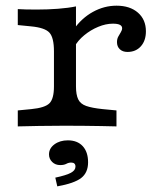

<svg xmlns="http://www.w3.org/2000/svg" viewBox="-20 -447 582 679"><path d="M209.8 -2.4Q157.2 -2.4 118.5 -1.6Q79.8 -0.8 42.9 0V-56.5L90.3 -61.1Q139.1 -65.8 154.9 -81.8Q170.8 -97.7 170.8 -141.5V-206.7H248.7V-141.5Q248.7 -112.1 256.6 -95.7Q264.5 -79.4 284.8 -72.3Q305.2 -65.1 342.7 -61.2L391.9 -56.5V0Q365.4 -0.8 338 -1.2Q310.6 -1.6 279.3 -2Q248 -2.4 209.8 -2.4ZM170.8 -206.7V-265.3Q170.8 -313.8 154.9 -331.4Q139.1 -349 90.3 -353.7L42.9 -358.4V-414.8Q54.7 -414 71.6 -413.6Q88.5 -413.2 109.6 -413.2Q148.8 -413.2 185.4 -416Q222 -418.8 248.7 -424.4V-414.8V-206.7ZM430.8 -263.3Q413.9 -263.3 403.8 -272.8Q393.7 -282.3 393.7 -298.1Q393.7 -309.3 398.4 -317.8Q403.2 -326.2 407.5 -333.5Q411.9 -340.7 411.9 -347.2Q411.9 -363.3 379.4 -363.3Q354.1 -363.3 327.3 -352.1Q300.5 -341 277.7 -322.2Q254.9 -303.5 242.4 -280.2L240.1 -342.3Q268.6 -382.9 308.5 -404.9Q348.4 -426.9 392.1 -426.9Q439.7 -426.9 467.9 -402.2Q496 -377.6 496 -336.3Q496 -303.3 478.2 -283.3Q460.4 -263.3 430.8 -263.3ZM182.6 212.1 175.6 181.2Q214.9 172.8 230.9 164Q246.9 155.2 246.9 142.3Q246.9 127.9 231.7 127.9Q222.8 127.9 214.5 132.4Q206.2 136.8 193 136.8Q175.7 136.8 164.5 125.8Q153.3 114.7 153.3 99Q153.3 77.7 172.5 63.5Q191.8 49.3 219.9 49.3Q253.6 49.3 272.6 69.9Q291.5 90.6 291.5 126.9Q291.5 163.6 267.1 182.5Q242.7 201.3 182.6 212.1Z"/></svg>

Font: Playfair 5pt SemiExpanded Light
Style: Regular
Weight: 300
Width: 6
Designer: Claus Eggers Sørensen
Foundry: Claus Eggers Sørensen
Version: Version 2.203